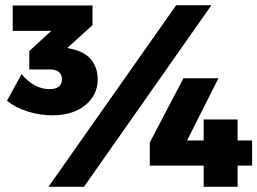

<svg xmlns="http://www.w3.org/2000/svg" viewBox="-20 -721 993 741"><path d="M331 -492C313 -512 289 -525 260 -531L240 -536L337 -624V-700H29V-602H178L93 -524V-453H171C203 -453 219 -440 219 -415C219 -390 203 -377 171 -377C132 -377 96 -396 63 -435L7 -332C28 -315 55 -301 86 -291C117 -281 149 -276 182 -276C235 -276 277 -289 309 -315C341 -341 357 -374 357 -415C357 -446 348 -471 331 -492ZM660 -701 167 0H304L796 -701ZM688 -419 558 -171V-82H766V0H897V-82H953V-179H897V-260H766V-179H702L823 -419Z"/></svg>

Font: Argentum Sans ExtraBold
Style: Regular
Weight: 800
Designer: Julieta Ulanovsky
Foundry: Julieta Ulanovsky
Version: Version 5.001;February 15, 2019;FontCreator 11.5.0.2425 64-b